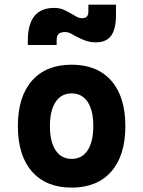

<svg xmlns="http://www.w3.org/2000/svg" viewBox="-20 -810 626 839"><path d="M293 9.8Q181.2 9.8 119.6 -60.5Q58.1 -130.9 58.1 -258.8Q58.1 -387.2 119.6 -457.3Q181.2 -527.3 293 -527.3Q404.8 -527.3 466.3 -457.3Q527.8 -387.2 527.8 -258.8Q527.8 -130.9 466.3 -60.5Q404.8 9.8 293 9.8ZM293.2 -115.7Q338.4 -115.7 363 -153.1Q387.7 -190.5 387.7 -258.9Q387.7 -327.6 363 -364.7Q338.4 -401.9 293 -401.9Q248 -401.9 223.1 -364.7Q198.2 -327.5 198.2 -258.8Q198.2 -190.4 223.1 -153.1Q248 -115.7 293.2 -115.7ZM101.6 -613.3V-632.8Q101.6 -775.4 216.3 -775.4Q238.8 -775.4 255.1 -768.8Q271.5 -762.2 293 -749.5Q307.6 -741.2 316.9 -735.8Q326.2 -730.5 339.8 -730.5Q366.2 -730.5 366.2 -759.8V-789.6H486.8V-742.2Q486.8 -683.6 465.8 -654.3Q444.8 -625 398.9 -625Q374 -625 354 -632.3Q334 -639.6 315.4 -649.4Q299.8 -658.2 288.6 -664.1Q277.3 -669.9 263.7 -669.9Q245.6 -669.9 236.6 -662.1Q227.5 -654.3 227.5 -633.8V-613.3Z"/></svg>

Font: Cascadia Mono PL
Style: Regular
Weight: 400
Monospace: yes
Designer: Aaron Bell
Foundry: Saja Typeworks
Version: Version 2102.003